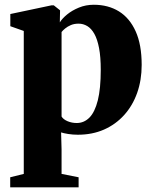

<svg xmlns="http://www.w3.org/2000/svg" viewBox="-20 -570 659 828"><path d="M24 238V194.5L82.5 180V-436.5L24.5 -457V-509.5L202 -547H212L239 -525.5L238 -473.5Q248 -490 269.2 -507.5Q290.5 -525 320.2 -537.2Q350 -549.5 384.5 -549.5Q446.5 -549.5 492.8 -521Q539 -492.5 565 -435Q591 -377.5 591 -290Q591 -224.5 571.5 -169.5Q552 -114.5 515.5 -74Q479 -33.5 428.5 -11.2Q378 11 315.5 11Q294.5 11 274 7.8Q253.5 4.5 243.5 1L245.5 74V180L319 194.5V238ZM311 -39.5Q342.5 -39.5 365.8 -63Q389 -86.5 401.8 -137.2Q414.5 -188 414.5 -269Q414.5 -324.5 407.2 -362.5Q400 -400.5 387 -423.8Q374 -447 356.5 -457.5Q339 -468 319 -468Q300 -468 285.5 -461.8Q271 -455.5 261 -447.2Q251 -439 245.5 -432V-67.5Q253 -55 271.5 -47.2Q290 -39.5 311 -39.5Z"/></svg>

Font: Merriweather 72pt Black
Style: Regular
Weight: 900
Version: Version 2.100